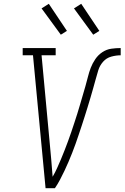

<svg xmlns="http://www.w3.org/2000/svg" viewBox="-20 -987 653 1007"><path d="M219 0 153 -697H99V-735H272V-697H198L240 -245Q244 -199 248.5 -152.5Q253 -106 256 -60Q269 -82 279.5 -105.5Q290 -129 300 -152.5Q310 -176 319 -199.5Q328 -223 337 -247Q346 -271 354 -295Q362 -319 370 -343Q378 -367 385.5 -391Q393 -415 400 -439Q407 -463 414 -487Q421 -511 428 -535Q435 -559 441 -583.5Q447 -608 456 -631.5Q465 -655 480 -677Q495 -699 517 -713.5Q539 -728 564 -731.5Q589 -735 613 -735V-697Q589 -697 563.5 -690Q538 -683 520.5 -663Q503 -643 495.5 -618.5Q488 -594 481.5 -570Q475 -546 468 -521.5Q461 -497 454 -473Q447 -449 439.5 -425Q432 -401 424.5 -377Q417 -353 409 -329Q401 -305 393 -281Q385 -257 376.5 -233Q368 -209 358.5 -185Q349 -161 339 -137.5Q329 -114 318 -91Q307 -68 295 -45Q283 -22 268 0ZM469 -805 368 -943 406 -967 501 -825ZM299 -805 198 -943 236 -967 331 -825Z"/></svg>

Font: Iosevka Slab XLtEx
Style: Italic
Weight: 200
Width: 7
Italic angle: -9°
Monospace: yes
Designer: Belleve Invis
Foundry: Belleve Invis
Version: Version 11.1.0; ttfautohint (v1.8.3)